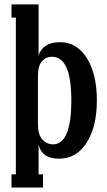

<svg xmlns="http://www.w3.org/2000/svg" viewBox="-20 -700 483 870"><path d="M174.8 149.9H32.2V89.8H51.8V-620.1H32.2V-680.2H154.8V-449.2Q174.8 -508.8 252 -508.8Q329.1 -508.8 374 -436Q418.9 -363.3 418.9 -245.1Q418.9 -126 372.8 -53.5Q326.7 19 247.1 19Q170.4 19 154.8 -43.9V89.8H174.8ZM220.2 -45.9Q303.2 -45.9 303.2 -245.1Q303.2 -442.9 215.8 -442.9Q188.5 -442.9 170.2 -422.6Q151.9 -402.3 151.9 -354V-137.2Q151.9 -90.3 171.9 -68.1Q191.9 -45.9 220.2 -45.9Z"/></svg>

Font: Margherita Bold
Style: Regular
Weight: 700
Designer: James Puckett
Foundry: Dunwich Type Founders
Version: Version 1.008;hotconv 1.0.109;makeotfexe 2.5.65596